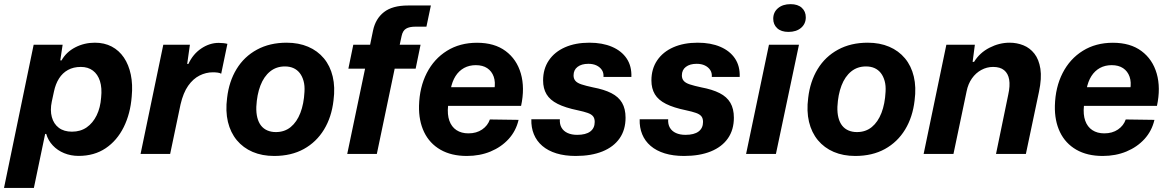

<svg xmlns="http://www.w3.org/2000/svg" viewBox="-47 -756 5742 943"><path d="M-27.3 167 118.3 -536.3H260.6L249.1 -459.7L255 -459Q278.4 -500.6 322.6 -523.4Q366.9 -546.3 419.1 -546.3Q465.4 -546.3 501.6 -527.4Q537.7 -508.4 561.5 -473.3Q585.3 -438.1 595.4 -389.6Q605.6 -341.1 599.9 -281.7Q593.4 -197.6 560.6 -131.5Q527.7 -65.4 471.9 -27.9Q416 9.7 339 9.7Q301.1 9.7 268.2 -3.7Q235.3 -17.1 212.4 -41.6Q189.4 -66 180.1 -98.1H174.7L119.4 167ZM306.4 -109.3Q348.3 -109.3 378.7 -130.4Q409.1 -151.6 427.6 -189.3Q446.1 -227 449.7 -277Q454.7 -324.1 443.9 -357.9Q433 -391.6 409.1 -409.4Q385.3 -427.3 349.9 -427.3Q313.7 -427.3 286.8 -412.4Q259.9 -397.6 242.8 -370.4Q225.7 -343.3 218 -306.4L207.4 -257.3Q198.4 -214.4 207.6 -180.9Q216.7 -147.3 241.9 -128.3Q267.1 -109.3 306.4 -109.3Z M643.4 0 755 -536.3H885.7L872.4 -441.9H878.3Q900.6 -490.4 941.5 -517.9Q982.4 -545.4 1027.3 -545.4Q1039.7 -545.4 1050.6 -544.1Q1061.4 -542.9 1069.9 -540.6L1039.4 -393.9Q1033.1 -397.9 1022.1 -399.4Q1011 -400.9 998.7 -400.9Q964.6 -400.9 933 -385Q901.4 -369.1 877.2 -334.8Q853 -300.4 839.7 -243.1L788.7 0Z M1299.4 10Q1240.6 10 1193.9 -9.9Q1147.3 -29.9 1116.1 -67.4Q1085 -105 1072.4 -157.5Q1059.9 -210 1068.4 -275.1Q1077.7 -356 1114.9 -416.9Q1152 -477.9 1214.9 -512.1Q1277.7 -546.3 1360.9 -546.3Q1419.7 -546.3 1466.2 -526.5Q1512.7 -506.7 1543.7 -469.5Q1574.7 -432.3 1587.1 -380.1Q1599.6 -328 1591 -262.6Q1581.7 -181 1544.4 -119.7Q1507.1 -58.4 1445.3 -24.2Q1383.4 10 1299.4 10ZM1307.7 -107.3Q1350.7 -107.3 1380.9 -132.1Q1411.1 -157 1428.3 -201.5Q1445.4 -246 1448.4 -304.9Q1450.4 -335.1 1443.9 -358.4Q1437.4 -381.7 1424.9 -397.6Q1412.4 -413.4 1394.1 -421.6Q1375.9 -429.7 1352.3 -429.7Q1310 -429.7 1279.6 -405Q1249.1 -380.3 1232 -335.8Q1214.9 -291.3 1211.9 -231.9Q1210.9 -201.3 1216.9 -178Q1222.9 -154.7 1235.2 -139Q1247.6 -123.3 1266.2 -115.3Q1284.9 -107.3 1307.7 -107.3Z M1658.4 0 1746 -418.6H1664L1688.2 -536.4H1770.8L1785.2 -606.2Q1797.4 -664.2 1838.9 -696.6Q1880.4 -729 1956.8 -729H2069.2L2047.4 -625H1992.8Q1963.6 -625 1947.4 -615.2Q1931.2 -605.4 1925.8 -580.4L1916.2 -536.4H2018.6L1994.4 -418.6H1891.4L1803.8 0Z M2246 10Q2169.7 10 2116.2 -20.8Q2062.7 -51.7 2036 -107.3Q2009.3 -163 2011 -236.7Q2013.3 -327.3 2049 -397.2Q2084.7 -467 2148.2 -506.5Q2211.7 -546 2296 -546Q2381.7 -546 2436.3 -505.3Q2491 -464.7 2511.2 -394.5Q2531.3 -324.3 2512.3 -236H2153.7Q2149.3 -193.3 2160 -163.2Q2170.7 -133 2194.8 -117Q2219 -101 2253.7 -101Q2293.3 -101 2321 -120Q2348.7 -139 2359 -169.3L2500 -167.3Q2487.3 -113 2451.2 -73.3Q2415 -33.7 2362.2 -11.8Q2309.3 10 2246 10ZM2166.3 -317.7 2157.7 -327.7H2390.3L2381 -316.3Q2387.3 -352.7 2377.8 -379.5Q2368.3 -406.3 2346 -421.2Q2323.7 -436 2290 -436Q2257.7 -436 2232.3 -422.2Q2207 -408.3 2190.3 -382.2Q2173.7 -356 2166.3 -317.7Z M2780.7 10Q2727.3 10 2685.9 -2.7Q2644.6 -15.4 2616.6 -39.4Q2588.7 -63.3 2575.1 -96.6Q2561.4 -129.9 2562.7 -170.3H2702.7Q2701.1 -145.9 2711.1 -128.8Q2721 -111.7 2740.8 -102.7Q2760.6 -93.7 2787.6 -93.7Q2830.1 -93.7 2852 -110.1Q2873.9 -126.6 2873.9 -157.1Q2873.9 -174.7 2865.7 -184.9Q2857.6 -195 2839.2 -201.4Q2820.9 -207.9 2790.7 -214.3Q2729.3 -226.9 2691.7 -245.9Q2654.1 -264.9 2637.3 -293.1Q2620.4 -321.3 2620.4 -360.9Q2620.4 -417.7 2648.7 -459.5Q2677 -501.3 2728.1 -523.8Q2779.3 -546.3 2847.7 -546.3Q2911.9 -546.3 2958.9 -526.1Q3006 -505.9 3031 -468.5Q3056 -431.1 3054 -378H2917Q2918.6 -398.1 2909.1 -412.3Q2899.7 -426.4 2882.9 -434.5Q2866 -442.6 2842.6 -442.6Q2809.4 -442.6 2789.7 -427.6Q2770 -412.7 2770 -385.6Q2770 -369.4 2779.1 -358.9Q2788.1 -348.3 2809.2 -341.4Q2830.3 -334.4 2865 -327Q2920 -316.7 2955.5 -298.6Q2991 -280.6 3008.2 -251.1Q3025.4 -221.6 3025.4 -178Q3025.4 -118.6 2996.2 -76.6Q2967 -34.6 2912.1 -12.3Q2857.1 10 2780.7 10Z M3312.7 10Q3259.3 10 3217.9 -2.7Q3176.6 -15.4 3148.6 -39.4Q3120.7 -63.3 3107.1 -96.6Q3093.4 -129.9 3094.7 -170.3H3234.7Q3233.1 -145.9 3243.1 -128.8Q3253 -111.7 3272.8 -102.7Q3292.6 -93.7 3319.6 -93.7Q3362.1 -93.7 3384 -110.1Q3405.9 -126.6 3405.9 -157.1Q3405.9 -174.7 3397.7 -184.9Q3389.6 -195 3371.2 -201.4Q3352.9 -207.9 3322.7 -214.3Q3261.3 -226.9 3223.7 -245.9Q3186.1 -264.9 3169.3 -293.1Q3152.4 -321.3 3152.4 -360.9Q3152.4 -417.7 3180.7 -459.5Q3209 -501.3 3260.1 -523.8Q3311.3 -546.3 3379.7 -546.3Q3443.9 -546.3 3490.9 -526.1Q3538 -505.9 3563 -468.5Q3588 -431.1 3586 -378H3449Q3450.6 -398.1 3441.1 -412.3Q3431.7 -426.4 3414.9 -434.5Q3398 -442.6 3374.6 -442.6Q3341.4 -442.6 3321.7 -427.6Q3302 -412.7 3302 -385.6Q3302 -369.4 3311.1 -358.9Q3320.1 -348.3 3341.2 -341.4Q3362.3 -334.4 3397 -327Q3452 -316.7 3487.5 -298.6Q3523 -280.6 3540.2 -251.1Q3557.4 -221.6 3557.4 -178Q3557.4 -118.6 3528.2 -76.6Q3499 -34.6 3444.1 -12.3Q3389.1 10 3312.7 10Z M3617.4 0 3729.7 -536.3H3877.1L3763.9 0ZM3825.4 -599.3Q3789.9 -599.3 3770.3 -617.3Q3750.7 -635.3 3750.7 -664Q3750.7 -695.9 3774 -715.7Q3797.3 -735.6 3835.9 -735.6Q3871.4 -735.6 3891 -717.7Q3910.6 -699.9 3910.6 -670.9Q3910.6 -639 3887.3 -619.1Q3864 -599.3 3825.4 -599.3Z M4153.4 10Q4094.6 10 4047.9 -9.9Q4001.3 -29.9 3970.1 -67.4Q3939 -105 3926.4 -157.5Q3913.9 -210 3922.4 -275.1Q3931.7 -356 3968.9 -416.9Q4006 -477.9 4068.9 -512.1Q4131.7 -546.3 4214.9 -546.3Q4273.7 -546.3 4320.2 -526.5Q4366.7 -506.7 4397.7 -469.5Q4428.7 -432.3 4441.1 -380.1Q4453.6 -328 4445 -262.6Q4435.7 -181 4398.4 -119.7Q4361.1 -58.4 4299.3 -24.2Q4237.4 10 4153.4 10ZM4161.7 -107.3Q4204.7 -107.3 4234.9 -132.1Q4265.1 -157 4282.3 -201.5Q4299.4 -246 4302.4 -304.9Q4304.4 -335.1 4297.9 -358.4Q4291.4 -381.7 4278.9 -397.6Q4266.4 -413.4 4248.1 -421.6Q4229.9 -429.7 4206.3 -429.7Q4164 -429.7 4133.6 -405Q4103.1 -380.3 4086 -335.8Q4068.9 -291.3 4065.9 -231.9Q4064.9 -201.3 4070.9 -178Q4076.9 -154.7 4089.2 -139Q4101.6 -123.3 4120.2 -115.3Q4138.9 -107.3 4161.7 -107.3Z M4489.4 0 4601 -536.3H4741L4730 -452.1H4737.1Q4764.6 -496.9 4812.8 -521.6Q4861 -546.3 4911.7 -546.3Q4947.4 -546.3 4979.4 -533.5Q5011.3 -520.7 5033.5 -492.4Q5055.7 -464 5062.9 -418Q5070 -372 5055.9 -305.3L4991.6 0H4844.9L4904.9 -290.9Q4914.6 -334.7 4909.5 -364.9Q4904.4 -395 4884.9 -411.1Q4865.3 -427.3 4830.6 -427.3Q4799.7 -427.3 4772.6 -412.4Q4745.4 -397.6 4726.6 -370.8Q4707.7 -344 4700.4 -307.3L4635.9 0Z M5369 10Q5292.7 10 5239.2 -20.8Q5185.7 -51.7 5159 -107.3Q5132.3 -163 5134 -236.7Q5136.3 -327.3 5172 -397.2Q5207.7 -467 5271.2 -506.5Q5334.7 -546 5419 -546Q5504.7 -546 5559.3 -505.3Q5614 -464.7 5634.2 -394.5Q5654.3 -324.3 5635.3 -236H5276.7Q5272.3 -193.3 5283 -163.2Q5293.7 -133 5317.8 -117Q5342 -101 5376.7 -101Q5416.3 -101 5444 -120Q5471.7 -139 5482 -169.3L5623 -167.3Q5610.3 -113 5574.2 -73.3Q5538 -33.7 5485.2 -11.8Q5432.3 10 5369 10ZM5289.3 -317.7 5280.7 -327.7H5513.3L5504 -316.3Q5510.3 -352.7 5500.8 -379.5Q5491.3 -406.3 5469 -421.2Q5446.7 -436 5413 -436Q5380.7 -436 5355.3 -422.2Q5330 -408.3 5313.3 -382.2Q5296.7 -356 5289.3 -317.7Z"/></svg>

Font: Mona Sans ExtraLight
Style: Italic
Weight: 200
Italic angle: -11.6951°
Designer: Deni Anggara
Foundry: GitHub
Version: Version 2.000